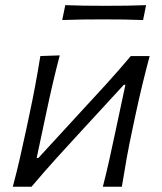

<svg xmlns="http://www.w3.org/2000/svg" viewBox="-20 -708 615 728"><path d="M28.5 0Q43.5 -56 55.2 -107.2Q67 -158.5 80 -219.5L90.5 -269Q104.5 -334 114.2 -387Q124 -440 133 -495.5L206.5 -498Q192.5 -444.5 180.5 -393.2Q168.5 -342 155.5 -280.5L119 -109H125.5L283.5 -281Q332 -333 381.2 -387.2Q430.5 -441.5 476 -495.5H547.5Q532.5 -439.5 519.8 -387Q507 -334.5 493 -269L482.5 -219.5Q469.5 -159 460.2 -107.2Q451 -55.5 442 0H370Q384 -54.5 395 -104.5Q406 -154.5 418.5 -213L455.5 -386.5H449.5L294.5 -218Q245 -164.5 195.2 -109.5Q145.5 -54.5 99.5 0ZM216 -632 227.5 -688.5Q262 -687 300.2 -686.5Q338.5 -686 380.5 -686Q422 -686 460.5 -686.5Q499 -687 534 -688.5L522.5 -632Q488 -633.5 449.8 -634Q411.5 -634.5 369.5 -634.5Q328 -634.5 289.5 -634Q251 -633.5 216 -632Z"/></svg>

Font: Commissioner Flair Light
Style: Italic
Weight: 300
Italic angle: -12°
Designer: Kostas Bartsokas
Foundry: Kostas Bartsokas
Version: Version 1.000; ttfautohint (v1.8.3)